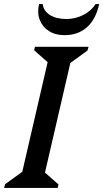

<svg xmlns="http://www.w3.org/2000/svg" viewBox="-46 -919 505 939"><path d="M-26 0 -21 -18 63 -79 187 -615 121 -673 125 -690H387L382 -672L298 -611L174 -75L240 -17L236 0ZM270 -747Q225 -747 193.5 -767Q162 -787 148.5 -821.5Q135 -856 145 -899H163Q167 -865 198.5 -845.5Q230 -826 279 -826Q323 -826 362.5 -846.5Q402 -867 421 -899H439Q423 -825 379.5 -786Q336 -747 270 -747Z"/></svg>

Font: Platypi
Style: Italic
Weight: 400
Italic angle: -13°
Designer: David Sargent
Foundry: Bolt Cutter Type
Version: Version 1.200; ttfautohint (v1.8.4.7-5d5b)